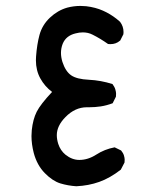

<svg xmlns="http://www.w3.org/2000/svg" viewBox="-20 -632 540 655"><path d="M284.7 -266.1H276.4Q235.8 -266.1 203.1 -232.4Q173.8 -202.6 173.8 -170.9Q173.8 -156.7 178.7 -141.1Q186 -118.7 203.1 -104.5Q225.6 -86.4 250.5 -86.4Q280.3 -86.4 308.6 -104.7Q336.9 -123 371.1 -129.4L393.1 -118.7Q400.4 -109.9 402.8 -101.6Q405.3 -93.3 405.3 -87.6Q405.3 -82 404.8 -77.6L392.1 -53.2Q355 -24.4 318.6 -11.5Q282.2 1.5 240.2 3.4Q211.9 1.5 186 -6.3Q159.2 -14.6 132.8 -41.5Q106.4 -68.4 95.2 -109.9Q87.4 -140.1 87.4 -168Q87.4 -178.2 88.4 -188Q92.3 -225.1 105.2 -250.7Q118.2 -276.4 157.7 -318.4Q132.8 -336.9 117.7 -364.3Q102.5 -391.6 102.5 -426.3Q102.5 -432.6 103 -439Q106 -480.5 114.7 -512.7Q124 -546.9 150.4 -571.8Q176.8 -596.7 209.5 -606Q231.9 -611.8 254.4 -611.8Q264.2 -611.8 273.9 -610.8Q306.2 -606.9 331.1 -595.7Q355.5 -585 377.4 -567.9Q377.4 -567.4 389.6 -557.6Q401.4 -542 401.4 -522.5Q401.4 -519.5 400.9 -515.1L390.1 -493.7L389.2 -493.2Q376 -481.4 356.4 -481.4Q353.5 -481.4 348.6 -481.9Q322.3 -500.5 295.9 -513.7Q280.8 -521.5 262.7 -521.5Q250.5 -521.5 237.8 -518.1Q205.1 -510.3 193.8 -482.4Q188 -467.3 188 -451.7Q188 -437 192.9 -420.9Q203.6 -388.2 222.9 -375Q242.2 -361.8 283.2 -359.9Q324.2 -357.9 363.8 -345.2Q371.1 -335.4 373.5 -326.7Q376 -317.9 376 -312.3Q376 -306.6 375.5 -302.2L364.3 -279.8Q343.3 -272 323.7 -269Q304.2 -266.1 284.7 -266.1Z"/></svg>

Font: Bakudai
Style: Medium
Weight: 500
Version: Version 1.48